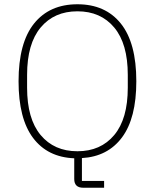

<svg xmlns="http://www.w3.org/2000/svg" viewBox="-20 -730 726 900"><path d="M468 150H370Q328 150 328 109V12Q203 7 135 -83.5Q67 -174 67 -349Q67 -529 139.5 -619.5Q212 -710 343 -710Q474 -710 546.5 -619.5Q619 -529 619 -349Q619 -176 552 -86Q485 4 364 11V118H468ZM343 -21Q452 -21 515.5 -97Q579 -173 579 -319V-379Q579 -525 515.5 -601Q452 -677 343 -677Q234 -677 170.5 -601Q107 -525 107 -379V-319Q107 -173 170.5 -97Q234 -21 343 -21Z"/></svg>

Font: IBM Plex Sans Thai ExtraLight
Style: Regular
Weight: 200
Designer: Mike Abbink, Paul van der Laan, Pieter van Rosmalen, Ben Mitchell, Mark Frömberg
Foundry: Bold Monday
Version: Version 1.1